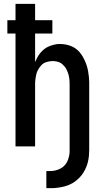

<svg xmlns="http://www.w3.org/2000/svg" viewBox="-20 -755 540 990"><path d="M219 215V127H239Q252 127 265 124Q278 121 290 115Q302 109 311 100Q320 91 326 79.5Q332 68 335.5 52.5Q339 37 339 28V-320Q339 -328 338.5 -336Q338 -344 337 -352Q336 -360 334 -368Q332 -376 329 -383.5Q326 -391 322 -398.5Q318 -406 313 -412Q308 -418 302 -423.5Q296 -429 288.5 -432.5Q281 -436 271.5 -438Q262 -440 257 -440H250Q242 -440 234 -438.5Q226 -437 218 -434.5Q210 -432 203.5 -427.5Q197 -423 191.5 -417Q186 -411 181.5 -404Q177 -397 173.5 -390Q170 -383 168 -375Q166 -367 164.5 -359Q163 -351 162 -341.5Q161 -332 161 -327V0H60V-582H18V-651H60V-735H161V-651H250V-582H161V-435Q166 -447 172.5 -459Q179 -471 187.5 -481.5Q196 -492 206.5 -500.5Q217 -509 229 -514.5Q241 -520 256.5 -524Q272 -528 281 -528H291Q305 -528 318.5 -525.5Q332 -523 345 -518Q358 -513 369.5 -505Q381 -497 390 -486.5Q399 -476 406 -464Q413 -452 418.5 -439.5Q424 -427 428 -414Q432 -401 434.5 -387Q437 -373 438.5 -357Q440 -341 440 -332V18Q440 33 438.5 48.5Q437 64 433.5 79Q430 94 424 108Q418 122 410 135Q402 148 391 159.5Q380 171 368 180Q356 189 342 195.5Q328 202 313 206Q298 210 280.5 212.5Q263 215 253 215Z"/></svg>

Font: Iosevka Term Semibold
Style: Regular
Weight: 600
Monospace: yes
Designer: Belleve Invis
Foundry: Belleve Invis
Version: Version 31.4.0